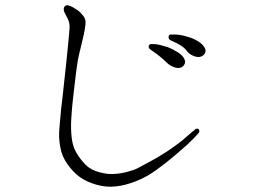

<svg xmlns="http://www.w3.org/2000/svg" viewBox="-20 -703 1040 723"><path d="M737 -490Q748 -494 752.5 -504Q757 -514 749 -526Q741 -539 722.5 -549.5Q704 -560 688 -564Q657 -574 632 -573Q629 -573 623.5 -573Q618 -573 616 -569Q611 -556 625 -550Q648 -540 662 -531Q676 -522 686 -508Q696 -497 711 -491.5Q726 -486 737 -490ZM659 -448Q670 -451 675 -461.5Q680 -472 672 -485Q665 -497 646.5 -508Q628 -519 613 -525Q597 -530 583.5 -533.5Q570 -537 558 -537Q554 -537 549 -537Q544 -537 542 -534Q535 -523 550 -514Q569 -501 582.5 -490Q596 -479 607 -468Q618 -457 633 -451Q648 -445 659 -448ZM210 -291Q208 -263 204 -223.5Q200 -184 207 -149Q213 -114 234.5 -84Q256 -54 281 -36Q306 -18 343 -7.5Q380 3 415 -1Q449 -4 490.5 -20Q532 -36 570 -64Q610 -93 640.5 -119.5Q671 -146 686 -159Q701 -173 712 -184.5Q723 -196 727 -201Q734 -208 728 -217Q719 -222 711 -212Q706 -209 691.5 -196Q677 -183 666 -174Q655 -165 630.5 -147.5Q606 -130 587 -119Q568 -107 540 -92Q512 -77 497 -69Q480 -61 456 -55Q432 -49 409 -48Q386 -46 354 -54.5Q322 -63 303 -82Q284 -101 269 -125.5Q254 -150 250 -184Q246 -218 248.5 -258Q251 -298 254 -323Q256 -340 259.5 -372Q263 -404 267 -434Q271 -464 273 -476Q277 -496 284.5 -526Q292 -556 296 -575Q300 -594 302 -612.5Q304 -631 293 -644Q282 -658 271.5 -665Q261 -672 254 -676Q246 -680 238 -682.5Q230 -685 225 -680Q220 -676 220 -668Q220 -660 224 -654Q227 -648 234.5 -633.5Q242 -619 242 -604Q242 -594 240 -573.5Q238 -553 236 -530.5Q234 -508 232 -491Q231 -479 228 -452Q225 -425 221.5 -393Q218 -361 215 -333Q212 -305 210 -291Z"/></svg>

Font: Hannari
Style: Regular
Weight: 400
Version: Version 1.12